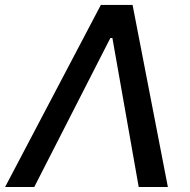

<svg xmlns="http://www.w3.org/2000/svg" viewBox="-41 -747 761 767"><path d="M95.9 0 399.9 -595.2H408L513.1 0H629.6L488.6 -727.3H361.9L-20.6 0Z"/></svg>

Font: Margiela Sans Medium
Style: Italic
Weight: 500
Italic angle: -9.39999°
Designer: Stefan Endress, Andreas Faust
Version: Version 1.100;FEAKit 1.0